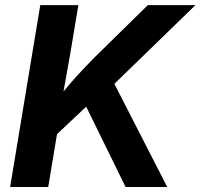

<svg xmlns="http://www.w3.org/2000/svg" viewBox="-20 -748 802 768"><path d="M20.5 0 141.1 -727.5H293.5L260.3 -528.8L233.9 -381.8Q260.7 -415 290.5 -447.5Q320.3 -480 358.4 -518.6L571.3 -727.5H761.7L437.5 -412.6L648.9 0H482.4L324.7 -321.3L208 -211.4L172.9 0Z"/></svg>

Font: Inter
Style: Bold Italic
Weight: 700
Italic angle: -9.39999°
Designer: Rasmus Andersson
Foundry: rsms
Version: Version 4.001;git-9221beed3